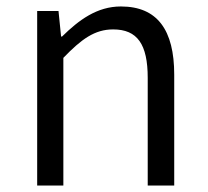

<svg xmlns="http://www.w3.org/2000/svg" viewBox="-20 -574 645 594"><path d="M95 0H176V-395C232 -453 273 -483 330 -483C405 -483 437 -437 437 -333V0H519V-343C519 -481 467 -554 354 -554C280 -554 224 -512 172 -461H169L161 -540H95Z"/></svg>

Font: Genne Gothic Normal
Style: Regular
Weight: 350
Designer: Ryoko NISHIZUKA (kana & ideographs); Paul D. Hunt (Latin, Greek & Cyrillic); Wenlong ZHANG (bopomofo); Sandoll Communica
Foundry: Adobe Systems Incorporated
Version: Version 1.004;PS 1.004;hotconv 16.6.51;makeotf.lib2.5.65220